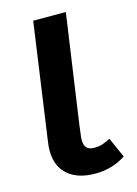

<svg xmlns="http://www.w3.org/2000/svg" viewBox="-110 -753 593 830"><g transform="rotate(-15 187.0 -338.0)"><path d="M349 -24Q289 16 212 16Q135 16 90.5 -22Q46 -60 46 -132Q46 -149 49 -168L54 -204L123 -692H269L199 -204L193 -155Q192 -149 192 -138Q192 -93 236 -93Q257 -93 272.5 -98Q288 -103 309 -114Z"/></g></svg>

Font: Fira Sans SemiBold
Style: Italic
Weight: 600
Italic angle: -8°
Designer: bBox Type GmbH & Carrois Corporate GbR & Edenspiekermann AG
Foundry: bBox Type GmbH & Carrois Corporate GbR & Edenspiekermann AG
Version: Version 4.301